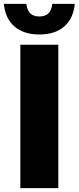

<svg xmlns="http://www.w3.org/2000/svg" viewBox="-61 -971 406 991"><path d="M44 0V-740H240V0ZM142 -793Q62 -793 14.2 -833.8Q-33.5 -874.5 -41 -951H75Q79.5 -916 96.2 -901Q113 -886 142 -886Q171.5 -886 188 -901Q204.5 -916 209 -951H325Q317.5 -874.5 270 -833.8Q222.5 -793 142 -793Z"/></svg>

Font: Encode Sans Condensed Condensed Black
Style: Regular
Weight: 900
Width: 3
Designer: Multiple Designers
Foundry: Impallari Type
Version: Version 3.000; ttfautohint (v1.8.3) -l 8 -r 50 -G 200 -x 14 